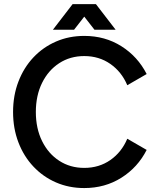

<svg xmlns="http://www.w3.org/2000/svg" viewBox="-20 -909 781 939"><path d="M602.5 -492.2Q574.7 -558.1 519.5 -596.4Q464.4 -634.8 392.1 -634.8Q323.2 -634.8 269.8 -600.1Q216.3 -565.4 185.8 -503.7Q155.3 -441.9 155.3 -361.3Q155.3 -280.8 185.8 -219Q216.3 -157.2 269.8 -122.6Q323.2 -87.9 392.1 -87.9Q464.4 -87.9 519.5 -126.2Q574.7 -164.6 602.5 -230.5L697.3 -175.8Q653.8 -90.3 573.7 -39.8Q493.7 10.7 392.1 10.7Q317.4 10.7 253.9 -16.8Q190.4 -44.4 143.3 -94.5Q96.2 -144.5 70.1 -212.6Q43.9 -280.8 43.9 -361.3Q43.9 -441.9 70.1 -510Q96.2 -578.1 143.3 -628.2Q190.4 -678.2 253.9 -705.8Q317.4 -733.4 392.1 -733.4Q493.7 -733.4 573.7 -682.9Q653.8 -632.3 697.3 -546.9ZM342.3 -763.7H238.8L335 -888.7H449.2L545.4 -763.7H441.9L392.1 -827.6Z"/></svg>

Font: Giphurs Medium
Style: Regular
Weight: 500
Version: Version 0.920; ttfautohint (v1.8.4.7-5d5b)